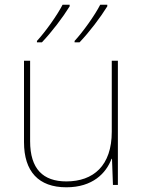

<svg xmlns="http://www.w3.org/2000/svg" viewBox="-20 -852 613 816"><path d="M436 -825V-832H406C383 -787 333 -717 297 -678V-672H318C360 -716 407 -778 436 -825ZM276 -825V-832H246C223 -787 173 -717 137 -678V-672H158C200 -716 247 -778 276 -825ZM481 -594H455V-292C455 -148 377 -81 262 -81C163 -81 108 -134 108 -252V-594H82V-248C82 -123 144 -56 262 -56C374 -56 431 -116 454 -177H456L460 -66H481Z"/></svg>

Font: Noto Sans Malayalam UI Thin
Style: Regular
Weight: 100
Designer: Jelle Bosma - Monotype Design Team
Foundry: Monotype Imaging Inc.
Version: Version 2.104